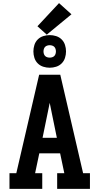

<svg xmlns="http://www.w3.org/2000/svg" viewBox="-20 -1216 640 1236"><path d="M41 0V-101H85L232 -735H368L515 -101H559V0H348V-101H394L367 -229H233L206 -101H252V0ZM346 -329 313 -490Q310 -506 306.5 -522Q303 -538 300 -554Q297 -538 293.5 -522Q290 -506 287 -490L254 -329ZM300 -780Q279 -780 258.5 -786.5Q238 -793 223 -808Q208 -823 201.5 -843.5Q195 -864 195 -885Q195 -906 201.5 -926.5Q208 -947 223 -962Q238 -977 258.5 -983.5Q279 -990 300 -990Q321 -990 341.5 -983.5Q362 -977 377 -962Q392 -947 398.5 -926.5Q405 -906 405 -885Q405 -864 398.5 -843.5Q392 -823 377 -808Q362 -793 341.5 -786.5Q321 -780 300 -780ZM300 -845Q308 -845 316 -847.5Q324 -850 329.5 -855.5Q335 -861 337.5 -869Q340 -877 340 -885Q340 -893 337.5 -901Q335 -909 329.5 -914.5Q324 -920 316 -922.5Q308 -925 300 -925Q292 -925 284 -922.5Q276 -920 270.5 -914.5Q265 -909 262.5 -901Q260 -893 260 -885Q260 -877 262.5 -869Q265 -861 270.5 -855.5Q276 -850 284 -847.5Q292 -845 300 -845ZM281 -993 221 -1047 360 -1196 440 -1124Z"/></svg>

Font: Iosevka Slab Extended
Style: Bold
Weight: 700
Width: 7
Monospace: yes
Designer: Belleve Invis
Foundry: Belleve Invis
Version: Version 11.1.0; ttfautohint (v1.8.3)